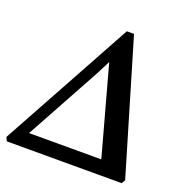

<svg xmlns="http://www.w3.org/2000/svg" viewBox="-150 -869 964 992"><g transform="rotate(20 332.0 -373.0)"><path d="M-7.5 0 -17.5 -20.5 380.5 -746.5H420L635.5 -20.5L624 0ZM349.5 -566.5 311 -491 62.5 -37 41 -79.5H529.5L494 -39L369.5 -492.5Z"/></g></svg>

Font: Merriweather 60pt SemiBold
Style: Italic
Weight: 600
Italic angle: -7.8°
Version: Version 2.101